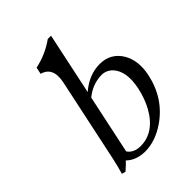

<svg xmlns="http://www.w3.org/2000/svg" viewBox="-205 -801 915 915"><g transform="rotate(-45 252.5 -343.5)"><path d="M167.5 -55.2Q188 -24.4 233.9 -23.9Q326.7 -23.9 383.3 -125Q407.7 -169.4 419.9 -225.1Q440.9 -324.2 397 -372.1Q374 -395.5 342.3 -396Q280.8 -395 231 -354ZM188.5 -501Q205.6 -586.9 140.6 -605L147.9 -639.2Q221.7 -654.8 282.2 -698.2H304.2L237.8 -384.8Q299.8 -438.5 372.1 -439Q445.3 -439 482.9 -377.4Q516.6 -319.8 499.5 -237.8Q472.2 -108.4 368.7 -37.1Q300.8 9.3 231.9 9.8Q170.9 8.8 135.7 -25.9Q126 -14.6 96.7 11.2L77.6 5.9Q88.4 -31.2 97.7 -73.2Z"/></g></svg>

Font: Linux Biolinum Capitals O
Style: Italic Samll Caps
Weight: 400
Italic angle: -12°
Designer: Philipp H. Poll
Foundry: Philipp H. Poll
Version: Version 0.6.2